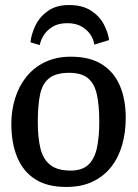

<svg xmlns="http://www.w3.org/2000/svg" viewBox="-20 -731 547 762"><path d="M254 -711Q307 -711 341 -689Q375 -667 392 -634.5Q409 -602 413 -572L354 -554Q352 -573 340 -592Q328 -611 305 -625Q282 -639 247 -639Q212 -639 189 -625Q166 -611 153.5 -591Q141 -571 138 -552L101 -563Q104 -595 120.5 -629.5Q137 -664 170 -687.5Q203 -711 254 -711ZM243 11Q168 11 120 -19.5Q72 -50 48.5 -106.5Q25 -163 25 -240Q25 -293 40 -341Q55 -389 84.5 -426Q114 -463 158.5 -484.5Q203 -506 261 -506Q336 -506 384 -476Q432 -446 455.5 -391.5Q479 -337 479 -263Q479 -206 465 -156.5Q451 -107 422 -69.5Q393 -32 348.5 -10.5Q304 11 243 11ZM260 -54Q307 -54 331.5 -78Q356 -102 365 -145.5Q374 -189 374 -247Q374 -315 364 -358Q354 -401 328 -421.5Q302 -442 255 -442Q202 -442 175 -420.5Q148 -399 139 -356Q130 -313 130 -247Q130 -185 140.5 -142Q151 -99 179.5 -76.5Q208 -54 260 -54Z"/></svg>

Font: Faustina Light Medium
Style: Regular
Weight: 500
Version: Version 1.200